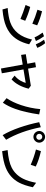

<svg xmlns="http://www.w3.org/2000/svg" viewBox="1515 -2421 970 4040"><g transform="rotate(90 2000.0 -401.0)"><path d="M479 -596.2Q335 -660.6 185.1 -704.1L216.8 -800.8Q385.7 -758.8 513.2 -698.2ZM378.9 -346.2Q258.8 -398.9 85 -454.1L127 -551.8Q276.4 -512.2 417 -446.8ZM147.9 -77.1Q336.9 -92.3 447.8 -131.3Q732.9 -232.4 812 -589.8L912.1 -529.8Q847.2 -255.9 669.9 -122.1Q553.7 -34.2 381.8 2.9Q299.3 21 179.2 32.2ZM766.1 -642.1Q734.9 -719.2 666 -814L743.2 -841.8Q805.2 -757.8 842.8 -671.9ZM914.1 -668.9Q873.5 -765.1 815.9 -842.8L888.2 -866.2Q946.3 -798.8 986.8 -701.2Z M1394 -672.9 1424.3 -506.8 1784.2 -564.9 1846.2 -519Q1790.5 -289.1 1650.9 -159.2L1571.3 -223.1Q1633.8 -273.9 1676.8 -345.2Q1710.9 -401.4 1724.1 -457L1440.9 -410.2L1522 45.9L1421.9 64L1338.9 -394L1135.3 -359.9L1121.1 -459L1321.3 -491.2L1291 -655.8Z M2045.9 -54.2Q2130.9 -179.2 2191.9 -360.4Q2258.3 -558.6 2275.9 -763.2L2387.7 -740.2Q2344.2 -440.4 2271 -236.3Q2218.3 -87.9 2141.1 23.9ZM2823.7 28.8Q2736.8 -117.2 2664.6 -323.2Q2595.7 -520 2550.8 -741.2L2656.7 -773.9Q2740.7 -352.5 2920.9 -44.9ZM2859.4 -865.2Q2892.1 -865.2 2921.9 -847.2Q2951.2 -829.6 2967.3 -799.3Q2981.9 -772 2981.9 -742.2Q2981.9 -694.3 2947.8 -657.7Q2911.6 -619.1 2858.4 -619.1Q2832 -619.1 2807.6 -630.4Q2777.3 -644.5 2758.3 -671.9Q2735.8 -704.1 2735.8 -742.7Q2735.8 -772.5 2751 -800.3Q2766.1 -828.1 2792 -845.2Q2822.8 -865.2 2859.4 -865.2ZM2858.9 -805.2Q2840.8 -805.2 2824.7 -794.9Q2795.9 -776.9 2795.9 -741.7Q2795.9 -716.8 2813 -698.7Q2831.5 -679.2 2858.9 -679.2Q2874.5 -679.2 2887.7 -686Q2921.9 -703.6 2921.9 -741.7Q2921.9 -768.6 2902.8 -787.1Q2885.3 -805.2 2858.9 -805.2Z M3446.8 -562Q3292.5 -630.9 3126 -672.4L3160.2 -777.3Q3353 -733.4 3483.9 -668ZM3138.2 -76.2Q3379.9 -96.7 3508.3 -162.6Q3659.7 -240.7 3740.7 -402.3Q3793.5 -506.8 3826.2 -675.8L3919.9 -606.9Q3880.4 -426.3 3824.2 -319.8Q3722.7 -126 3513.7 -39.1Q3381.8 15.6 3161.1 39.1Z"/></g></svg>

Font: BIZ UDGothic
Style: Bold
Weight: 700
Monospace: yes
Designer: TypeBank Co., Ltd.
Foundry: Morisawa Inc.
Version: Version 1.05